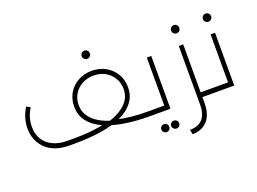

<svg xmlns="http://www.w3.org/2000/svg" viewBox="-130 -982 2067 1542"><g transform="rotate(-20 903.5 -210.5)"><path d="M320 0Q251 0 199.5 -20Q148 -40 115.5 -74Q83 -108 66.5 -151Q50 -194 50 -241Q50 -286 63 -330Q76 -374 101 -413L133 -396Q111 -360 99.5 -321Q88 -282 88 -243Q88 -181 116 -135.5Q144 -90 196 -65.5Q248 -41 320 -41H377V0ZM1008 0V-41Q1022 -41 1025 -35.5Q1028 -30 1028 -21Q1028 -12 1025 -6Q1022 0 1008 0ZM377 0Q364 0 360.5 -6Q357 -12 357 -21Q357 -31 360.5 -36Q364 -41 377 -41ZM377 0V-41Q457 -41 525 -48Q593 -55 648 -69Q650 -70 651.5 -68.5Q653 -67 655 -66Q657 -65 658 -65Q732 -85 782.5 -115.5Q833 -146 859 -186.5Q885 -227 885 -277Q885 -330 860 -372Q835 -414 792 -438Q749 -462 693 -462Q639 -462 595 -438Q551 -414 526 -372.5Q501 -331 501 -278Q501 -227 528 -186Q555 -145 606 -114.5Q657 -84 731 -65Q734 -65 736 -66Q738 -67 740 -68Q742 -69 744 -68Q799 -55 865 -48Q931 -41 1008 -41V0Q889 0 789 -16.5Q689 -33 616 -67Q543 -101 503 -154Q463 -207 463 -281Q463 -346 494 -396.5Q525 -447 577.5 -475Q630 -503 693 -503Q757 -503 808.5 -475Q860 -447 891.5 -396.5Q923 -346 923 -280Q923 -213 891 -165.5Q859 -118 805 -85.5Q751 -53 681 -34.5Q611 -16 533 -8Q455 0 377 0ZM693 -605Q679 -605 668.5 -615.5Q658 -626 658 -640Q658 -655 668.5 -665Q679 -675 693 -675Q708 -675 718 -665Q728 -655 728 -640Q728 -626 718 -615.5Q708 -605 693 -605Z M1146 -451H1184V0H1008V-41H1146ZM1008 0Q995 0 991.5 -6Q988 -12 988 -21Q988 -31 991.5 -36Q995 -41 1008 -41ZM1176 166Q1163 166 1152.5 156Q1142 146 1142 132Q1142 118 1152.5 108.5Q1163 99 1177 99Q1191 99 1200.5 108.5Q1210 118 1210 132Q1210 146 1200.5 156Q1191 166 1176 166ZM1092 166Q1078 166 1068 156Q1058 146 1058 132Q1058 118 1068 108.5Q1078 99 1092 99Q1106 99 1116 108.5Q1126 118 1126 132Q1126 146 1116 156Q1106 166 1092 166Z M1441 0V-41H1553V0ZM1273 213Q1322 213 1354 195Q1386 177 1402.5 140.5Q1419 104 1419 51V-451H1457V51Q1457 115 1436.5 159.5Q1416 204 1377 228Q1338 252 1282 254ZM1553 0V-41Q1566 -41 1569.5 -35.5Q1573 -30 1573 -21Q1573 -12 1569.5 -6Q1566 0 1553 0ZM1438 -552Q1424 -552 1413.5 -562.5Q1403 -573 1403 -587Q1403 -602 1413.5 -612Q1424 -622 1438 -622Q1453 -622 1463 -612Q1473 -602 1473 -587Q1473 -573 1463 -562.5Q1453 -552 1438 -552Z M1691 -451H1729V0H1553V-41H1691ZM1553 0Q1540 0 1536.5 -6Q1533 -12 1533 -21Q1533 -31 1536.5 -36Q1540 -41 1553 -41ZM1710 -552Q1696 -552 1685.5 -562.5Q1675 -573 1675 -587Q1675 -602 1685.5 -612Q1696 -622 1710 -622Q1725 -622 1735 -612Q1745 -602 1745 -587Q1745 -573 1735 -562.5Q1725 -552 1710 -552Z"/></g></svg>

Font: Alexandria ExtraLight
Style: Regular
Weight: 250
Designer: Mohamed Gaber
Foundry: Kief Type Foundry
Version: Version 5.100